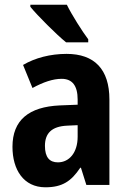

<svg xmlns="http://www.w3.org/2000/svg" viewBox="-20 -786 546 816"><path d="M264 -766H109V-757C139 -720 221 -638 261 -606H355V-619C330 -652 285 -723 264 -766ZM263 -557C194 -557 129 -540 78 -510L118 -412C164 -437 205 -451 242 -451C287 -451 310 -422 310 -363V-341L234 -338C103 -332 33 -276 33 -162C33 -65 80 10 173 10C245 10 283 -16 321 -73H324L347 0H445V-363C445 -492 381 -557 263 -557ZM266 -252 310 -254V-205C310 -137 274 -96 226 -96C191 -96 171 -117 171 -166C171 -219 199 -249 266 -252Z"/></svg>

Font: Noto Sans Armenian Condensed
Style: Regular
Weight: 400
Width: 3
Designer: Monotype Design Team
Foundry: Monotype Imaging Inc.
Version: Version 2.008